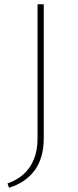

<svg xmlns="http://www.w3.org/2000/svg" viewBox="-20 -678 363 895"><path d="M155 -33V-658H184V-33Q184 13 173 51Q162 89 140.5 117.5Q119 146 89 166Q59 186 22 197L15 177Q59 162 90 134Q121 106 138 64.5Q155 23 155 -33Z"/></svg>

Font: Ysabeau Office Thin
Style: Regular
Weight: 250
Designer: Christian Thalmann (Catharsis Fonts)
Version: Version 2.001;gftools[0.9.30]; featfreeze: tnum,lnum,ss02